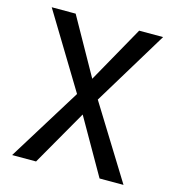

<svg xmlns="http://www.w3.org/2000/svg" viewBox="-104 -782 794 870"><g transform="rotate(15 293.0 -346.5)"><path d="M441.9 0 264.2 -310.5 31.7 -693.4H144L328.6 -364.3L554.2 0ZM31.7 0 257.3 -364.3 441.9 -693.4H554.2L321.8 -310.5L144 0Z"/></g></svg>

Font: Cascadia Code
Style: Regular
Weight: 400
Monospace: yes
Designer: Aaron Bell
Foundry: Saja Typeworks
Version: Version 2106.017